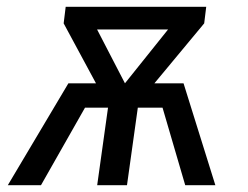

<svg xmlns="http://www.w3.org/2000/svg" viewBox="-20 -547 733 567"><path d="M101 0H3L182 -301H522L616 0H527L460 -229H387L355 0H267L299 -229H231ZM392 -248H292L168 -478L174 -527H232L349 -301L530 -527H589L583 -478ZM533 -460H216L220 -527H542Z"/></svg>

Font: Fira Sans Variable
Style: Italic
Weight: 397
Italic angle: -8°
Designer: Carrois Corporate & Edenspiekermann AG
Foundry: Carrois Corporate GbR & Edenspiekermann AG
Version: Version 4.202